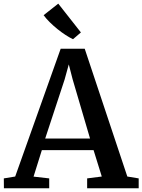

<svg xmlns="http://www.w3.org/2000/svg" viewBox="-30 -1010 764 1030"><path d="M51.5 -63 295.5 -748.5H424.5L653 -63L714 -53V0H437.5V-53L516 -63L472 -204.5H194.5L150 -62.5L234 -53V0H-9L-9.5 -53ZM453 -267 359.5 -585 339 -664.5 316.5 -583 212.5 -267ZM361 -800Q343 -808.5 321.5 -822.5Q300 -836.5 278.2 -854Q256.5 -871.5 237 -890.8Q217.5 -910 204 -928.5L282.5 -990.5L404 -836L362 -800Z"/></svg>

Font: Merriweather 20pt SemiBold
Style: Regular
Weight: 600
Version: Version 2.100